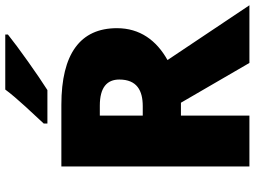

<svg xmlns="http://www.w3.org/2000/svg" viewBox="-139 -828 967 729"><g transform="rotate(-90 344.5 -463.5)"><path d="M578 -917V-927H369C336 -882 274 -818 240 -781V-767H367C421 -801 531 -879 578 -917ZM311 -714H77V0H270V-260H319L470 0H689L481 -311C556 -353 602 -416 602 -503C602 -642 505 -714 311 -714ZM308 -568C378 -568 407 -540 407 -494C407 -427 365 -405 306 -405H270V-568Z"/></g></svg>

Font: Noto Sans Sinhala UI Black
Style: Regular
Weight: 900
Designer: Jelle Bosma - Monotype Design Team
Foundry: Monotype Imaging Inc.
Version: Version 2.006